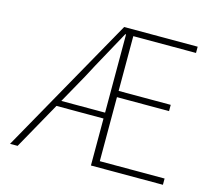

<svg xmlns="http://www.w3.org/2000/svg" viewBox="-103 -853 1092 979"><g transform="rotate(15 442.5 -363.0)"><path d="M28 0 436 -726H824V-693H493V-404H768V-371H493V-33H835V0H455V-692H451Q417 -629 380.5 -563.5Q344 -498 309 -431L68 0ZM190 -248V-279H487V-248Z"/></g></svg>

Font: Noto Sans TC Thin
Style: Regular
Weight: 100
Designer: Ryoko NISHIZUKA 西塚涼子 (kana, bopomofo & ideographs); Paul D. Hunt (Latin, Greek & Cyrillic); Sandoll Communications 산돌커뮤니
Foundry: Adobe
Version: Version 2.004-H2;hotconv 1.0.118;makeotfexe 2.5.65603